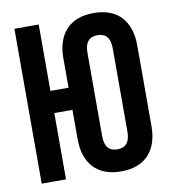

<svg xmlns="http://www.w3.org/2000/svg" viewBox="-81 -778 761 855"><g transform="rotate(-10 299.5 -350.0)"><path d="M231.9 -168V-299.8H149.9V0H40V-700.2H149.9V-399.9H231.9V-532.2Q231.9 -616.2 275.1 -662.1Q318.4 -708 398.9 -708Q479.5 -708 522.7 -662.1Q565.9 -616.2 565.9 -532.2V-168Q565.9 -84 522.7 -38.1Q479.5 7.8 398.9 7.8Q318.4 7.8 275.1 -38.1Q231.9 -84 231.9 -168ZM341.8 -539.1V-161.1Q341.8 -91.8 398.9 -91.8Q456.1 -91.8 456.1 -161.1V-539.1Q456.1 -607.9 398.9 -607.9Q341.8 -607.9 341.8 -539.1Z"/></g></svg>

Font: VL Bebas Neue Bold
Style: Regular
Weight: 700
Designer: Ryoichi Tsunekawa
Foundry: Ryoichi Tsunekawa
Version: Version 1.300